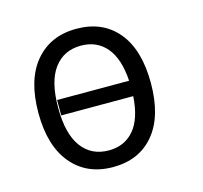

<svg xmlns="http://www.w3.org/2000/svg" viewBox="-86 -648 796 752"><g transform="rotate(-15 311.5 -271.5)"><path d="M284.2 8.8Q178.7 8.8 117.2 -64.5Q55.7 -137.7 55.7 -271.5Q55.7 -406.2 117.2 -479Q178.7 -551.8 284.2 -551.8Q390.6 -551.8 451.2 -479Q511.7 -406.2 511.7 -271.5Q511.7 -136.7 451.2 -64Q390.6 8.8 284.2 8.8ZM285.2 -58.6Q348.6 -58.6 387.2 -103.5Q425.8 -148.4 431.6 -239.3H139.6V-301.8H431.6Q425.8 -392.6 387.2 -438Q348.6 -483.4 284.2 -483.4Q214.8 -483.4 175.3 -430.7Q135.7 -377.9 135.7 -271.5Q135.7 -165 175.3 -111.8Q214.8 -58.6 285.2 -58.6Z"/></g></svg>

Font: Min Sans
Style: Regular
Weight: 400
Designer: Jinseong-Kim, NotoSansCJK, Nunito
Foundry: Jinseong-Kim
Version: Version 1.400;Glyphs 3.1.2 (3151)